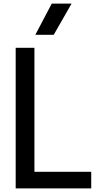

<svg xmlns="http://www.w3.org/2000/svg" viewBox="-20 -1045 541 1065"><path d="M377 -852ZM278 -852H176L267 -1025H377ZM486 0H67V-780H171V-92H486Z"/></svg>

Font: Tanohe Sans Medium
Style: Regular
Weight: 500
Designer: Village Type and Design LLC
Foundry: Cooper Hewitt Smithsonian Design Museum
Version: Version 1.00;September 29, 2021;FontCreator 13.0.0.2655 64-b